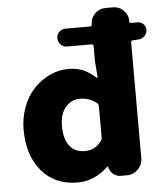

<svg xmlns="http://www.w3.org/2000/svg" viewBox="-56 -848 776 910"><g transform="rotate(-5 332.0 -393.0)"><path d="M402.3 -171.9Q408.2 -179.7 408.2 -189.5V-336.9Q408.2 -347.7 400.4 -353.5Q366.2 -380.9 320.3 -380.9Q281.2 -380.9 253.4 -349.1Q225.6 -317.4 225.6 -259.8Q225.6 -197.3 251 -164.6Q276.4 -131.8 323.2 -131.8Q373 -131.8 402.3 -171.9ZM625 -717.8Q641.6 -717.8 652.8 -706.5Q664.1 -695.3 664.1 -678.7Q664.1 -662.1 652.8 -650.4Q641.6 -638.7 625 -636.7L594.7 -634.8Q586.9 -633.8 586.9 -626V-74.2Q586.9 -43.9 564.9 -22Q543 0 512.7 0H483.4Q462.9 0 447.8 -12.2Q432.6 -24.4 427.7 -43.9V-46.9Q426.8 -48.8 424.8 -48.8Q422.9 -48.8 421.9 -47.9Q357.4 13.7 276.4 13.7Q169.9 13.7 106.4 -60.5Q43 -134.8 43 -257.8Q43 -316.4 63 -367.7Q83 -418.9 116.2 -453.1Q149.4 -487.3 191.4 -506.8Q233.4 -526.4 278.3 -526.4Q319.3 -526.4 349.6 -513.2Q379.9 -500 408.2 -473.6Q410.2 -471.7 412.1 -473.1Q414.1 -474.6 414.1 -476.6L408.2 -551.8V-623Q408.2 -632.8 398.4 -632.8H282.2Q264.6 -632.8 252.4 -645.5Q240.2 -658.2 240.2 -675.8Q240.2 -693.4 252.4 -705.6Q264.6 -717.8 282.2 -717.8H399.4Q408.2 -717.8 408.2 -726.6Q408.2 -756.8 429.2 -777.8Q450.2 -798.8 480.5 -798.8H514.6Q544.9 -798.8 565.9 -777.8Q586.9 -756.8 586.9 -726.6V-725.6Q586.9 -717.8 594.7 -717.8Z"/></g></svg>

Font: Gen Jyuu GothicX Heavy
Style: Bold
Weight: 900
Designer: [Source Han Sans]
Ryoko NISHIZUKA  (kana & ideographs); Paul D. Hunt (Latin, Greek & Cyrillic); Wenlong ZHANG  (bopomofo
Version: Version 1.002.20150607